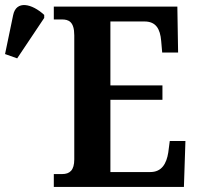

<svg xmlns="http://www.w3.org/2000/svg" viewBox="-30 -740 780 760"><path d="M38 -509 145 -669V-681C96 -726 34 -740 22 -680L-10 -526ZM183 0H698L704 -182H642L636 -136C629 -92 610 -59 565 -59H407V-345H613V-402H407V-655H542C587 -655 604 -626 608 -578L612 -532H675L672 -714H183V-663H215C241 -663 264 -655 264 -600V-109C264 -66 246 -51 216 -51H183Z"/></svg>

Font: Noto Serif Condensed
Style: Bold
Weight: 700
Width: 3
Designer: Monotype Design Team
Foundry: Monotype Imaging Inc.
Version: Version 2.015